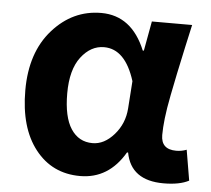

<svg xmlns="http://www.w3.org/2000/svg" viewBox="-46 -623 755 687"><g transform="rotate(5 331.5 -280.0)"><path d="M265.6 13.7Q165 13.7 104.5 -63.5Q43.9 -140.6 43.9 -275.4Q43.9 -411.1 116.2 -492.7Q188.5 -574.2 291 -574.2Q400.4 -574.2 450.2 -453.1H454.1L473.6 -559.6H618.2Q614.3 -543.9 600.1 -478Q585.9 -412.1 579.6 -382.3Q573.2 -352.5 563.5 -302.7Q553.7 -252.9 549.8 -218.3Q545.9 -183.6 545.9 -158.2Q545.9 -106.4 600.6 -106.4Q620.1 -106.4 637.7 -113.3L656.2 -3.9Q623 13.7 565.4 13.7Q448.2 13.7 429.7 -85H425.8Q368.2 13.7 265.6 13.7ZM299.8 -107.4Q341.8 -107.4 377 -147.5Q412.1 -187.5 416 -242.2L422.9 -340.8Q387.7 -453.1 311.5 -453.1Q263.7 -453.1 229 -407.7Q194.3 -362.3 194.3 -277.3Q194.3 -192.4 222.2 -149.9Q250 -107.4 299.8 -107.4Z"/></g></svg>

Font: Gen Shin Gothic Bold
Style: Bold
Weight: 700
Designer: [Source Han Sans]
Ryoko NISHIZUKA  (kana & ideographs); Paul D. Hunt (Latin, Greek & Cyrillic); Wenlong ZHANG  (bopomofo
Version: Version 1.002.20150607